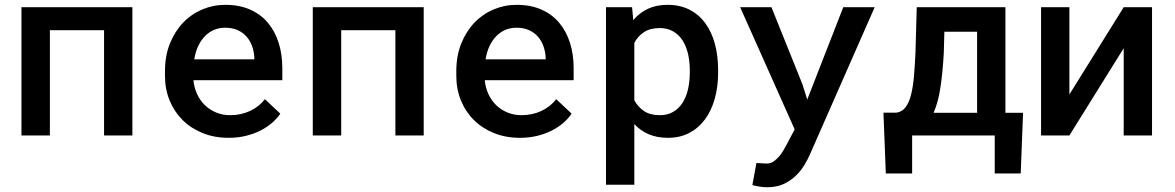

<svg xmlns="http://www.w3.org/2000/svg" viewBox="-20 -558 4841 791"><path d="M525.4 0H408.7V-433.6H185.5V0H68.4V-528.3H525.4Z M921.9 9.8Q863.3 9.8 814.9 -9.8Q766.6 -29.3 732.2 -63.5Q697.8 -97.7 678.7 -144.3Q659.7 -190.9 659.7 -245.1V-265.1Q659.7 -328.1 679.9 -378.4Q700.2 -428.7 734.1 -464.4Q768.1 -500 813.2 -519Q858.4 -538.1 908.2 -538.1Q965.8 -538.1 1009.8 -518.8Q1053.7 -499.5 1083.3 -464.6Q1112.8 -429.7 1127.9 -381.8Q1143.1 -334 1143.1 -276.9V-227.5H776.9Q779.8 -196.8 792 -170.4Q804.2 -144 824 -124.8Q843.8 -105.5 870.4 -94.5Q897 -83.5 928.7 -83.5Q973.1 -83.5 1010.5 -101.1Q1047.9 -118.7 1071.3 -149.4L1134.8 -89.8Q1122.1 -70.8 1102.1 -53Q1082 -35.2 1055.2 -21.2Q1028.3 -7.3 994.9 1.2Q961.4 9.8 921.9 9.8ZM907.7 -443.8Q883.3 -443.8 862.3 -435.1Q841.3 -426.3 824.7 -409.4Q808.1 -392.6 796.6 -368.4Q785.2 -344.2 780.3 -313.5H1027.8V-322.3Q1026.4 -345.7 1018.8 -367.4Q1011.2 -389.2 996.6 -406.2Q981.9 -423.3 959.7 -433.6Q937.5 -443.8 907.7 -443.8Z M1725.6 0H1608.9V-433.6H1385.7V0H1268.6V-528.3H1725.6Z M2122.1 9.8Q2063.5 9.8 2015.1 -9.8Q1966.8 -29.3 1932.4 -63.5Q1897.9 -97.7 1878.9 -144.3Q1859.9 -190.9 1859.9 -245.1V-265.1Q1859.9 -328.1 1880.1 -378.4Q1900.4 -428.7 1934.3 -464.4Q1968.3 -500 2013.4 -519Q2058.6 -538.1 2108.4 -538.1Q2166 -538.1 2210 -518.8Q2253.9 -499.5 2283.4 -464.6Q2313 -429.7 2328.1 -381.8Q2343.3 -334 2343.3 -276.9V-227.5H1977.1Q1980 -196.8 1992.2 -170.4Q2004.4 -144 2024.2 -124.8Q2043.9 -105.5 2070.6 -94.5Q2097.2 -83.5 2128.9 -83.5Q2173.3 -83.5 2210.7 -101.1Q2248 -118.7 2271.5 -149.4L2335 -89.8Q2322.3 -70.8 2302.2 -53Q2282.2 -35.2 2255.4 -21.2Q2228.5 -7.3 2195.1 1.2Q2161.6 9.8 2122.1 9.8ZM2107.9 -443.8Q2083.5 -443.8 2062.5 -435.1Q2041.5 -426.3 2024.9 -409.4Q2008.3 -392.6 1996.8 -368.4Q1985.4 -344.2 1980.5 -313.5H2228V-322.3Q2226.6 -345.7 2219 -367.4Q2211.4 -389.2 2196.8 -406.2Q2182.1 -423.3 2159.9 -433.6Q2137.7 -443.8 2107.9 -443.8Z M2938.5 -258.8Q2938.5 -201.2 2924.8 -151.9Q2911.1 -102.5 2884.8 -66.7Q2858.4 -30.8 2820.1 -10.5Q2781.7 9.8 2731.9 9.8Q2687 9.8 2652.6 -4.9Q2618.2 -19.5 2593.3 -46.9V203.1H2476.6V-528.3H2584L2588.9 -475.1Q2614.3 -505.4 2649.2 -521.7Q2684.1 -538.1 2730.5 -538.1Q2780.8 -538.1 2819.6 -518.6Q2858.4 -499 2884.8 -463.6Q2911.1 -428.2 2924.8 -378.7Q2938.5 -329.1 2938.5 -269ZM2821.8 -269Q2821.8 -304.7 2814.5 -336.2Q2807.1 -367.7 2792 -391.4Q2776.9 -415 2753.4 -428.7Q2730 -442.4 2697.8 -442.4Q2658.7 -442.4 2633.3 -425.8Q2607.9 -409.2 2593.3 -381.3V-145Q2607.9 -117.7 2633.1 -100.6Q2658.2 -83.5 2698.7 -83.5Q2731 -83.5 2754.4 -97.7Q2777.8 -111.8 2792.7 -135.7Q2807.6 -159.7 2814.7 -191.4Q2821.8 -223.1 2821.8 -258.8Z M3285.6 -211.4 3305.7 -147.9 3454.1 -528.3H3583.5L3315.9 80.1Q3307.1 100.1 3293 123.3Q3278.8 146.5 3258.1 166.5Q3237.3 186.5 3208.5 200Q3179.7 213.4 3141.1 213.4Q3125 213.4 3108.6 210.7Q3092.3 208 3079.6 204.6L3096.2 113.8Q3099.6 113.8 3105.5 114Q3111.3 114.3 3117.7 114.7Q3124 115.2 3129.6 115.5Q3135.3 115.7 3138.7 115.7Q3155.8 115.7 3169.2 105.7Q3182.6 95.7 3192.9 82.8Q3203.1 69.8 3209.7 57.4Q3216.3 44.9 3219.2 40.5L3253.9 -24.9L3029.3 -528.3H3158.2Z M3672.9 -93.8Q3696.8 -97.2 3711.2 -116.7Q3725.6 -136.2 3733.6 -168.7Q3741.7 -201.2 3745.4 -244.6Q3749 -288.1 3751.5 -339.4L3756.8 -528.3H4122.1V-93.3H4194.8L4185.1 156.7H4078.1V0H3737.8V156.7H3629.4L3619.6 -93.8ZM3868.2 -339.4Q3863.8 -261.7 3854.7 -199.7Q3845.7 -137.7 3826.2 -93.3H4005.4V-427.2H3870.6Z M4609.4 -528.3H4726.1V0H4609.4V-359.4L4385.7 0H4269V-528.3H4385.7V-168.9Z"/></svg>

Font: Roboto Mono
Style: Regular
Weight: 500
Designer: Google
Version: Version 2.000986; 2015; ttfautohint (v1.3)